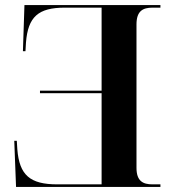

<svg xmlns="http://www.w3.org/2000/svg" viewBox="-20 -734 682 754"><path d="M610 0V-10H579C541 -10 516 -23 516 -75V-638C516 -690 540 -704 579 -704H610V-714H76L70 -533H80L82 -567C90 -668 130 -704 235 -704H379V-378H137V-368H379V-10H205C98 -10 56 -46 48 -148L46 -181H36L43 0Z"/></svg>

Font: Noto Serif Display SemiBold
Style: Regular
Weight: 600
Designer: Monotype Design Team
Foundry: Monotype Imaging Inc.
Version: Version 2.009